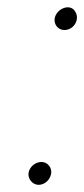

<svg xmlns="http://www.w3.org/2000/svg" viewBox="-20 -519 235 537"><path d="M160 -435C188 -435 206 -468 188 -490C173 -509 138 -494 133 -468C130 -450 143 -435 160 -435ZM60 -36C57 -19 71 -2 88 -2C105 -2 120 -16 123 -33C126 -50 113 -66 96 -66C79 -66 63 -53 60 -36Z"/></svg>

Font: Blanket
Style: Obl
Weight: 400
Foundry: Cannot Into Space Fonts
Version: Version 0.9